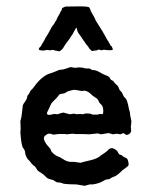

<svg xmlns="http://www.w3.org/2000/svg" viewBox="-20 -580 486 612"><path d="M163.1 -215.8Q179.2 -221.2 182.1 -221.2L202.1 -215.8L215.8 -217.8L225.6 -215.8L235.8 -216.8Q242.2 -214.8 247.1 -216.8Q252 -218.8 257.3 -218.3Q262.7 -217.8 267.1 -217.8L274.9 -214.8H291L298.8 -216.8Q303.7 -215.8 306.6 -216.3Q309.6 -216.8 309.1 -229.5Q308.1 -242.2 302.7 -246.6Q297.9 -251 296.9 -252.4Q295.9 -253.9 294.9 -256.8Q293.9 -259.8 292.5 -261.7Q291 -263.7 288.6 -266.1Q286.1 -268.1 282.7 -270Q276.4 -273.4 268.6 -281.2Q261.2 -288.6 250 -291L240.2 -290Q219.7 -293.9 217.8 -293.9Q196.3 -290.5 191.4 -286.1Q186 -281.7 177.7 -281.2Q169.4 -280.8 166.5 -275.4Q163.6 -270.5 154.8 -262.2Q146 -253.9 143.6 -250Q141.6 -246.1 137.7 -237.3Q133.8 -228.5 130.9 -223.1Q127.9 -218.3 131.8 -214.8Q135.7 -211.9 151.9 -216.8ZM44.9 -158.2 45.9 -168.9 44.9 -193.8Q48.8 -205.6 50.3 -222.7Q51.8 -240.2 52.7 -244.1Q53.7 -248 59.1 -254.9Q64 -261.7 64.9 -264.6Q65.9 -267.6 66.4 -270Q66.9 -272.9 67.4 -274.4Q67.9 -275.9 69.3 -277.3Q73.2 -281.2 75.2 -286.6Q77.1 -292 80.6 -294.4Q84 -296.9 85 -298.8Q109.9 -334 134.3 -344.2Q148.9 -348.6 158.7 -353Q168 -357.9 175.3 -357.9Q182.6 -357.9 205.1 -366.2Q207 -366.2 219.2 -363.8L231.9 -365.2Q242.7 -365.2 252.9 -361.8Q258.8 -361.8 265.1 -361.8L273.9 -356.9Q285.6 -356.9 296.4 -350.6Q306.6 -344.2 314.5 -341.3Q323.2 -337.9 326.2 -335.9Q329.1 -334 330.6 -330.6Q332 -327.1 333 -326.2Q334 -325.2 336.4 -324.2Q338.9 -323.2 340.3 -322.3Q341.8 -321.3 343.3 -318.4Q346.2 -314 351.1 -310.1Q356.4 -306.6 358.4 -299.8Q360.4 -293 365.2 -289.1Q369.6 -285.2 371.1 -279.8Q374 -271.5 379.9 -267.1Q385.7 -262.2 391.1 -231.9L394 -222.2L395 -212.4L398.9 -193.4L397 -175.8Q397 -170.9 397.9 -166Q398.9 -161.1 395 -155.8Q387.2 -147.9 380.9 -150.9L373.5 -155.8L363.8 -151.9L352.1 -153.8L339.8 -151.9L326.2 -155.8L301.8 -151.9L292 -154.8L264.2 -151.9Q255.9 -152.8 219.2 -152.8L212.4 -153.8H210L193.8 -151.9L186.5 -152.8H166L151.9 -150.9Q148.9 -150.9 143.6 -152.8Q138.7 -154.8 134.8 -153.8Q128.4 -152.3 122.6 -146.5Q117.2 -140.6 122.1 -130.4Q127 -120.1 134.3 -112.8Q141.6 -105.5 142.6 -100.6Q144 -95.7 151.4 -89.4Q159.2 -83 164.6 -81.5Q169.9 -80.1 178.7 -74.2Q193.4 -64 206.1 -64H216.8L237.8 -61Q238.3 -62 241.2 -62.5Q244.1 -63 246.6 -64Q249 -64.9 260.7 -67.4Q290 -73.2 300.8 -84Q317.4 -94.2 325.2 -102.5Q333 -110.8 343.3 -106Q353.5 -100.6 356 -94.7Q358.9 -88.9 360.4 -87.9Q361.8 -86.9 364.3 -86.4Q367.2 -85.9 368.2 -85Q369.1 -84 371.1 -82.5Q373 -81.1 374 -80.1Q375 -79.1 380.9 -77.1Q386.7 -75.2 388.7 -65.4Q391.1 -56.6 389.2 -52.7Q387.2 -48.8 371.1 -38.1Q352.1 -19 343.8 -17.1Q335.4 -14.6 328.1 -8.8L317.9 -7.8Q315.9 -6.8 305.2 -1Q294.4 4.9 275.9 7.8H266.1L250 12.2L223.1 7.8Q199.7 7.8 184.1 5.9L171.9 2L161.1 1Q159.2 0 155.3 -2.4Q151.4 -4.9 149.9 -5.9Q147.9 -6.8 141.1 -8.3Q131.3 -10.3 126 -16.6Q120.6 -22.9 111.3 -28.8Q102.1 -34.2 99.6 -37.1Q97.2 -40 94.7 -44.4Q92.8 -48.8 90.8 -49.8Q88.9 -50.8 86.9 -52.7Q85 -54.7 82 -57.1Q79.1 -60.1 76.7 -64Q74.2 -67.9 71.8 -69.3Q69.3 -70.8 64.5 -79.1Q60.1 -87.9 60.1 -93.3Q60.1 -100.6 53.7 -108.4Q47.9 -115.7 44.9 -158.2ZM310.5 -473.1Q312 -471.7 314.9 -465.8Q317.9 -460 318.4 -459.5Q318.8 -459 321.3 -454.1Q324.2 -449.2 325.2 -448.2Q326.2 -447.3 329.6 -440.4Q333 -433.6 334 -433.1L335 -434.1Q335.9 -431.6 338.4 -426.8Q340.8 -421.9 338.4 -420.9Q335.9 -419.9 330.1 -419.9Q324.2 -419.9 319.3 -420.4Q314.5 -420.9 312.5 -421.4Q310.1 -421.9 307.1 -420.4Q304.2 -418.9 299.3 -420.9Q294.4 -422.9 292.5 -421.4Q291 -419.9 288.6 -419.4Q286.1 -418.9 284.2 -418.9Q282.2 -418.9 279.3 -418.5Q276.4 -418 273.9 -417.5Q272 -417 270.5 -419.4Q269 -421.9 267.1 -422.9Q265.1 -423.8 263.2 -427.7Q261.2 -431.6 258.8 -434.1Q256.3 -436 245.6 -452.1Q235.4 -467.8 231 -473.1Q226.6 -478.5 224.1 -492.2Q219.7 -487.8 210.9 -470.2Q208 -466.8 204.6 -460.9Q201.2 -455.1 195.3 -447.8Q189.5 -440.4 187 -437L189 -439Q186 -434.1 184.6 -432.6Q183.1 -430.7 181.2 -426.8Q178.7 -422.9 176.8 -421.9Q174.8 -420.9 172.9 -418.5Q170.9 -416 169.4 -416.5Q168 -417 161.1 -418Q154.3 -418.9 151.4 -420.4Q148.4 -421.9 144 -420.4Q139.2 -418.9 136.7 -419.9Q134.3 -420.9 131.3 -420.9L118.2 -418.9Q94.2 -418.9 109.9 -432.1Q110.8 -434.1 114.3 -439.9L122.1 -453.1Q125 -458 125 -459L134.8 -475.1L145 -494.1Q152.8 -503.9 154.8 -507.8Q156.2 -511.7 158.2 -513.7Q160.2 -515.6 161.1 -519.5Q162.1 -522.9 167.5 -531.7Q172.9 -540.5 172.9 -543Q176.3 -544.9 178.2 -554.2Q179.2 -555.2 189 -559.1Q190.9 -559.1 228 -559.6Q265.1 -560.1 265.1 -555.2Q268.1 -549.8 268.6 -547.4Q269 -544.9 270 -543.5Q271 -542 272 -540Q272.9 -538.1 274.4 -535.6Q275.9 -533.2 278.8 -528.3Q281.2 -523.4 282.2 -521.5Q283.2 -520 283.7 -518.1Q284.2 -516.1 285.2 -514.6Q286.1 -513.2 290 -506.8Q293.9 -500.5 296.4 -496.6Q298.8 -493.2 300.3 -490.7Q301.8 -488.3 302.7 -486.3Q303.7 -484.4 305.7 -481.9Q307.1 -479 308.1 -478Q309.1 -477.1 309.1 -476.1Q309.1 -475.1 310.5 -473.1Z"/></svg>

Font: AntiqueNobleRegular
Style: Regular
Weight: 400
Version: Version 0.1